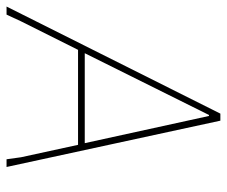

<svg xmlns="http://www.w3.org/2000/svg" viewBox="-80 -604 677 572"><g transform="rotate(90 258.0 -318.5)"><path d="M332 -637 470 0H447L441 -43L404 -213H121L36 -43L16 0H-8L311 -637ZM315 -603 131 -233H399L318 -603Z"/></g></svg>

Font: Alegreya Sans Thin
Style: Italic
Weight: 100
Italic angle: -7°
Designer: Juan Pablo del Peral
Foundry: Huerta Tipografica
Version: Version 2.007